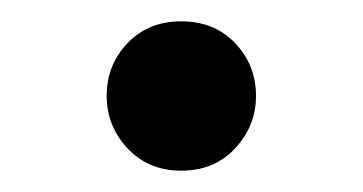

<svg xmlns="http://www.w3.org/2000/svg" viewBox="-20 -145 340 180"><path d="M80 -55Q80 -84 99.5 -104.5Q119 -125 150 -125Q181 -125 200.5 -104.5Q220 -84 220 -55Q220 -27 200.5 -6Q181 15 150 15Q119 15 99.5 -6Q80 -27 80 -55Z"/></svg>

Font: Copperplate CC
Style: Regular
Weight: 400
Designer: indestructible type*
Foundry: Cowboy Collective
Version: Version 1.000